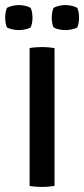

<svg xmlns="http://www.w3.org/2000/svg" viewBox="-28 -735 332 759"><path d="M89 -545Q99.5 -547 113.8 -548Q128 -549 138.5 -549Q150 -549 163 -548Q176 -547 187.5 -545V0Q176 2 163 3Q150 4 138.5 4Q128 4 113.8 3Q99.5 2 89 0ZM-7.5 -665.5Q-7.5 -674.5 -5.8 -685.2Q-4 -696 -0.5 -704Q8 -709 21.5 -712Q35 -715 46.5 -715Q58 -715 71.5 -712Q85 -709 93 -704Q97 -696 98.8 -685.2Q100.5 -674.5 100.5 -665.5Q100.5 -656 98.8 -645.2Q97 -634.5 93 -626.5Q85 -621.5 71.5 -618.8Q58 -616 46.5 -616Q35 -616 21.5 -618.8Q8 -621.5 -0.5 -626.5Q-4 -634.5 -5.8 -645.2Q-7.5 -656 -7.5 -665.5ZM176.5 -665.5Q176.5 -674.5 178.2 -685.2Q180 -696 184 -704Q192 -709 205.5 -712Q219 -715 230.5 -715Q242 -715 255.5 -712Q269 -709 277.5 -704Q281 -696 282.8 -685.2Q284.5 -674.5 284.5 -665.5Q284.5 -656 282.8 -645.2Q281 -634.5 277.5 -626.5Q269 -621.5 255.5 -618.8Q242 -616 230.5 -616Q219 -616 205.5 -618.8Q192 -621.5 184 -626.5Q180 -634.5 178.2 -645.2Q176.5 -656 176.5 -665.5Z"/></svg>

Font: Signika Negative SC
Style: Regular
Weight: 400
Designer: Anna Giedryś
Foundry: Anna Giedryś
Version: Version 2.000; ttfautohint (v1.8.3) -l 8 -r 50 -G 200 -x 9 -